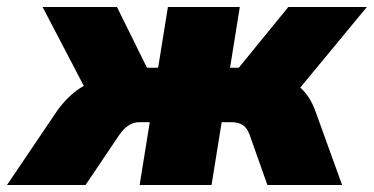

<svg xmlns="http://www.w3.org/2000/svg" viewBox="-80 -530 1071 550"><path d="M-60 0 84 -213Q98 -233 117.5 -252Q137 -271 160 -284L42 -510H255L341 -336H373L401 -510H607L579 -336H604L746 -510H971L780 -279Q795 -266 805.5 -249Q816 -232 823 -213L900 0H686L635 -144Q628 -164 615 -172Q602 -180 584 -180H555L526 0H320L349 -180H319Q287 -180 262 -144L165 0Z"/></svg>

Font: Winston Black
Style: Italic
Weight: 900
Italic angle: -9°
Designer: Original fonts by Vernon Adams / Changes by Cristiano Sobral
Foundry: VOriginal fonts by Vernon Adams / Changes by Cristiano Sobral
Version: Version 2.503;July 17, 2020;FontCreator 13.0.0.2655 64-bit